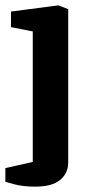

<svg xmlns="http://www.w3.org/2000/svg" viewBox="-25 -526 337 715"><path d="M-5 100 97 77V-409L16 -425V-483L192 -506L229 -492V79Q229 119 199 144Q169 169 107 169Q59 169 27 160Q-5 151 -5 151Z"/></svg>

Font: Faustina VF Beta
Style: Regular
Weight: 400
Designer: Alfonso Garcia
Foundry: Omnibus-Type
Version: Version 1.006